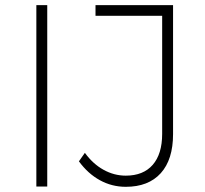

<svg xmlns="http://www.w3.org/2000/svg" viewBox="-20 -719 790 740"><path d="M120.1 0V-699.2H162.1V0ZM284.2 -97.2 307.1 -129.9Q338.4 -86.9 379.2 -64.5Q419.9 -42 464.8 -42Q532.2 -42 568.6 -83.7Q605 -125.5 605 -203.1V-658.2H348.1V-699.2H647V-202.1Q647 -104 599.6 -51.5Q552.2 1 464.8 1Q411.1 1 365 -24.4Q318.8 -49.8 284.2 -97.2Z"/></svg>

Font: Trueno UltraLight
Style: Regular
Weight: 250
Designer: Julieta Ulanovsky
Foundry: Julieta Ulanovsky
Version: Version 3.001b | FøM Fix